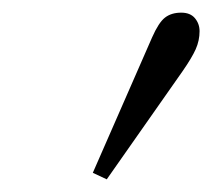

<svg xmlns="http://www.w3.org/2000/svg" viewBox="-20 -722 334 302"><path d="M126 -450.2 219.2 -663.1Q229.5 -686.5 239.5 -694.3Q249.5 -702.1 265.1 -702.1Q279.3 -702.1 286.6 -693.4Q293.9 -684.6 293.9 -672.9Q293.9 -658.2 287.8 -644.5Q281.7 -630.9 267.1 -609.9L147.9 -439.9Z"/></svg>

Font: Dehuti Alt
Style: Bold-Italic
Weight: 700
Version: Version 1.2